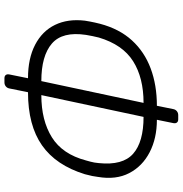

<svg xmlns="http://www.w3.org/2000/svg" viewBox="1 -791 822 864"><g transform="rotate(90 412.0 -359.0)"><path d="M332 32Q322 32 317.5 26Q313 20 315 10L332 -74Q243 -74 181.5 -106Q120 -138 92 -195.5Q64 -253 73 -330Q75 -342 77 -353Q79 -364 81.5 -375Q84 -386 87 -398Q110 -485 161.5 -541.5Q213 -598 288 -626Q363 -654 456 -654L471 -728Q473 -738 480.5 -744Q488 -750 498 -750H517Q527 -750 531.5 -744Q536 -738 534 -728L519 -654Q602 -654 665 -621.5Q728 -589 759 -529.5Q790 -470 776 -388Q775 -378 772 -363Q769 -348 764 -330Q724 -200 634 -137Q544 -74 395 -74L378 10Q376 20 368.5 26Q361 32 351 32ZM345 -134 443 -594Q330 -594 255.5 -547Q181 -500 149 -393Q145 -377 142.5 -364.5Q140 -352 137 -335Q121 -229 176 -181.5Q231 -134 345 -134ZM408 -134Q522 -134 598 -181.5Q674 -229 702 -335Q705 -346 707.5 -355Q710 -364 711.5 -373Q713 -382 714 -393Q725 -500 672 -547Q619 -594 506 -594Z"/></g></svg>

Font: Rubik Light
Style: Italic
Weight: 300
Italic angle: -12°
Designer: Hubert and Fischer
Foundry: Hubert and Fischer
Version: Version 2.300;gftools[0.9.30]